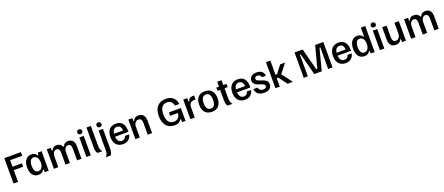

<svg xmlns="http://www.w3.org/2000/svg" viewBox="161 -2573 10705 4624"><g transform="rotate(-20 5513.5 -260.5)"><path d="M185 0V-300H425V-388.3H185V-555.8H494.2V-650H69.2V0Z M710.8 10.8C784.2 10.8 828.3 -24.2 848.3 -65H868.3V0H970.8V-500H868.3V-435H848.3C828.3 -477.5 783.3 -511.7 710.8 -511.7C577.5 -511.7 508.3 -407.5 508.3 -250.8C508.3 -95 575.8 10.8 710.8 10.8ZM735.8 -74.2C665 -74.2 624.2 -135.8 624.2 -250C624.2 -365 665 -426.7 735.8 -426.7C811.7 -426.7 860 -357.5 860 -250C860 -143.3 811.7 -74.2 735.8 -74.2Z M1216.7 0V-270C1216.7 -354.2 1255 -419.2 1322.5 -419.2C1377.5 -419.2 1401.7 -375.8 1401.7 -298.3V0H1514.2V-270C1514.2 -354.2 1551.7 -419.2 1619.2 -419.2C1675 -419.2 1698.3 -375.8 1698.3 -298.3V0H1810.8V-319.2C1810.8 -435 1760.8 -512.5 1652.5 -512.5C1579.2 -512.5 1535.8 -478.3 1516.7 -425H1496.7C1474.2 -480 1428.3 -512.5 1358.3 -512.5C1285 -512.5 1243.3 -476.7 1226.7 -425H1206.7V-500H1104.2V0Z M1994.2 -564.2C2035 -564.2 2057.5 -588.3 2057.5 -625C2057.5 -661.7 2035 -686.7 1994.2 -686.7C1952.5 -686.7 1930 -661.7 1930 -625C1930 -588.3 1952.5 -564.2 1994.2 -564.2ZM2050 0V-500H1937.5V0Z M2344.2 0V-5C2315 -36.7 2293.3 -75.8 2293.3 -162.5V-666.7H2180.8V-149.2C2180.8 -70 2194.2 -32.5 2222.5 0Z M2487.5 -564.2C2528.3 -564.2 2550.8 -588.3 2550.8 -625C2550.8 -661.7 2528.3 -686.7 2487.5 -686.7C2445.8 -686.7 2423.3 -661.7 2423.3 -625C2423.3 -588.3 2445.8 -564.2 2487.5 -564.2ZM2496.7 166.7C2522.5 135 2543.3 99.2 2543.3 17.5V-500H2430.8V4.2C2430.8 80.8 2410.8 126.7 2380 161.7V166.7Z M2876.7 12.5C3006.7 12.5 3071.7 -63.3 3090 -160H2983.3C2970 -107.5 2935 -70.8 2876.7 -70.8C2800 -70.8 2758.3 -131.7 2752.5 -222.5H3095.8V-250C3095.8 -421.7 3017.5 -512.5 2875 -512.5C2724.2 -512.5 2643.3 -410 2643.3 -250.8C2643.3 -90.8 2724.2 12.5 2876.7 12.5ZM2753.3 -297.5C2762.5 -385 2804.2 -431.7 2874.2 -431.7C2942.5 -431.7 2981.7 -384.2 2985.8 -297.5Z M3305.8 0V-270C3305.8 -354.2 3348.3 -419.2 3421.7 -419.2C3481.7 -419.2 3508.3 -375.8 3508.3 -298.3V0H3620.8V-319.2C3620.8 -435 3568.3 -512.5 3454.2 -512.5C3377.5 -512.5 3335 -478.3 3315.8 -425H3295.8V-500H3193.3V0Z M4192.5 11.7C4295.8 11.7 4345.8 -30 4370 -77.5H4390V0H4477.5V-329.2H4171.7V-240.8H4370C4364.2 -139.2 4308.3 -76.7 4208.3 -76.7C4090 -76.7 4028.3 -167.5 4028.3 -327.5C4028.3 -480 4085 -572.5 4205 -572.5C4295.8 -572.5 4350.8 -522.5 4364.2 -433.3H4476.7C4459.2 -572.5 4370.8 -662.5 4207.5 -662.5C4010.8 -662.5 3910.8 -529.2 3910.8 -327.5C3910.8 -126.7 4010 11.7 4192.5 11.7Z M4714.2 0V-250C4714.2 -352.5 4752.5 -401.7 4850 -401.7H4880.8V-505H4859.2C4761.7 -505 4733.3 -457.5 4723.3 -411.7H4703.3V-500H4601.7V0Z M5154.2 12.5C5313.3 12.5 5390 -90 5390 -250C5390 -410 5313.3 -512.5 5154.2 -512.5C4995 -512.5 4918.3 -410 4918.3 -250C4918.3 -90 4995 12.5 5154.2 12.5ZM5154.2 -69.2C5070.8 -69.2 5034.2 -134.2 5034.2 -250C5034.2 -365.8 5070.8 -430.8 5154.2 -430.8C5236.7 -430.8 5274.2 -365.8 5274.2 -250C5274.2 -134.2 5236.7 -69.2 5154.2 -69.2Z M5678.3 0V-5C5650.8 -35 5628.3 -73.3 5628.3 -163.3V-417.5H5710V-500H5627.5V-625H5517.5V-500H5447.5V-417.5H5515.8V-149.2C5515.8 -65 5531.7 -30 5557.5 0Z M6001.7 12.5C6131.7 12.5 6196.7 -63.3 6215 -160H6108.3C6095 -107.5 6060 -70.8 6001.7 -70.8C5925 -70.8 5883.3 -131.7 5877.5 -222.5H6220.8V-250C6220.8 -421.7 6142.5 -512.5 6000 -512.5C5849.2 -512.5 5768.3 -410 5768.3 -250.8C5768.3 -90.8 5849.2 12.5 6001.7 12.5ZM5878.3 -297.5C5887.5 -385 5929.2 -431.7 5999.2 -431.7C6067.5 -431.7 6106.7 -384.2 6110.8 -297.5Z M6493.3 12.5C6619.2 12.5 6687.5 -48.3 6687.5 -138.3C6687.5 -225.8 6621.7 -258.3 6538.3 -287.5L6479.2 -306.7C6428.3 -325 6403.3 -344.2 6403.3 -377.5C6403.3 -411.7 6428.3 -432.5 6476.7 -432.5C6533.3 -432.5 6560 -400.8 6565 -360H6669.2C6662.5 -445 6605.8 -512.5 6480.8 -512.5C6365.8 -512.5 6297.5 -455 6297.5 -367.5C6297.5 -280.8 6365.8 -247.5 6449.2 -218.3L6509.2 -197.5C6559.2 -180 6581.7 -160 6581.7 -129.2C6581.7 -94.2 6554.2 -70 6498.3 -70C6425 -70 6389.2 -113.3 6382.5 -160H6274.2C6280 -75 6340.8 12.5 6493.3 12.5Z M6893.3 0V-215H6933.3L7093.3 0H7226.7V-5L7026.7 -265.8L7206.7 -495V-500H7085L6933.3 -302.5H6893.3V-666.7H6781.7V0Z M7612.5 0V-552.5H7633.3L7777.5 0H7968.3L8112.5 -552.5H8133.3V0H8245V-650H8036.7L7888.3 -92.5H7863.3L7716.7 -650H7508.3V0Z M8580.8 12.5C8710.8 12.5 8775.8 -63.3 8794.2 -160H8687.5C8674.2 -107.5 8639.2 -70.8 8580.8 -70.8C8504.2 -70.8 8462.5 -131.7 8456.7 -222.5H8800V-250C8800 -421.7 8721.7 -512.5 8579.2 -512.5C8428.3 -512.5 8347.5 -410 8347.5 -250.8C8347.5 -90.8 8428.3 12.5 8580.8 12.5ZM8457.5 -297.5C8466.7 -385 8508.3 -431.7 8578.3 -431.7C8646.7 -431.7 8685.8 -384.2 8690 -297.5Z M9064.2 10.8C9139.2 10.8 9183.3 -24.2 9203.3 -65H9223.3V0H9325.8V-666.7H9213.3V-442.5H9193.3C9170.8 -484.2 9129.2 -511.7 9063.3 -511.7C8933.3 -511.7 8863.3 -407.5 8863.3 -250.8C8863.3 -95 8931.7 10.8 9064.2 10.8ZM9090.8 -74.2C9020 -74.2 8979.2 -135.8 8979.2 -250C8979.2 -365 9020 -426.7 9090.8 -426.7C9166.7 -426.7 9215 -357.5 9215 -250C9215 -143.3 9166.7 -74.2 9090.8 -74.2Z M9516.7 -564.2C9557.5 -564.2 9580 -588.3 9580 -625C9580 -661.7 9557.5 -686.7 9516.7 -686.7C9475 -686.7 9452.5 -661.7 9452.5 -625C9452.5 -588.3 9475 -564.2 9516.7 -564.2ZM9572.5 0V-500H9460V0Z M9866.7 12.5C9943.3 12.5 9988.3 -22.5 10005.8 -75H10025.8V0H10126.7V-500H10014.2V-230.8C10014.2 -145.8 9972.5 -80.8 9898.3 -80.8C9838.3 -80.8 9811.7 -124.2 9811.7 -201.7V-500H9699.2V-180.8C9699.2 -65 9752.5 12.5 9866.7 12.5Z M10372.5 0V-270C10372.5 -354.2 10410.8 -419.2 10478.3 -419.2C10533.3 -419.2 10557.5 -375.8 10557.5 -298.3V0H10670V-270C10670 -354.2 10707.5 -419.2 10775 -419.2C10830.8 -419.2 10854.2 -375.8 10854.2 -298.3V0H10966.7V-319.2C10966.7 -435 10916.7 -512.5 10808.3 -512.5C10735 -512.5 10691.7 -478.3 10672.5 -425H10652.5C10630 -480 10584.2 -512.5 10514.2 -512.5C10440.8 -512.5 10399.2 -476.7 10382.5 -425H10362.5V-500H10260V0Z"/></g></svg>

Font: Familjen Grotesk Medium
Style: Regular
Weight: 500
Designer: Anders Wikstroem, Jonas Baeckman, Matilda Gysing, Kristian Moeller
Foundry: Familjen STHLM AB
Version: Version 2.000